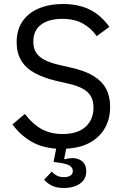

<svg xmlns="http://www.w3.org/2000/svg" viewBox="-20 -730 621 957"><path d="M290 -636Q223 -636 184.5 -607Q146 -578 146 -522Q146 -489 160.5 -467Q175 -445 204 -430.5Q233 -416 277 -406L334 -393Q402 -378 445 -352Q488 -326 508.5 -288Q529 -250 529 -198Q529 -107 471 -50.5Q413 6 310 11L300 61L303 64Q313 61 323 59.5Q333 58 342 58Q371 58 390.5 75Q410 92 410 124Q410 152 394.5 170.5Q379 189 354 198Q329 207 299 207Q259 207 235 193.5Q211 180 200 166L238 125Q247 136 262 144.5Q277 153 299 153Q318 153 330.5 145.5Q343 138 343 122Q343 108 330 97.5Q317 87 275 81L247 77L260 11Q187 6 133.5 -26Q80 -58 42 -110L104 -162Q141 -113 186 -87.5Q231 -62 292 -62Q367 -62 406.5 -98Q446 -134 446 -194Q446 -227 433 -250Q420 -273 391.5 -288.5Q363 -304 317 -314L260 -327Q197 -342 153 -366Q109 -390 86 -428Q63 -466 63 -519Q63 -581 92 -623.5Q121 -666 173.5 -688Q226 -710 294 -710Q373 -710 429.5 -681Q486 -652 525 -596L462 -550Q434 -590 392.5 -613Q351 -636 290 -636Z"/></svg>

Font: IBM Plex Sans
Style: Regular
Weight: 400
Designer: Mike Abbink, Paul van der Laan, Pieter van Rosmalen
Foundry: Bold Monday
Version: Version 3.201